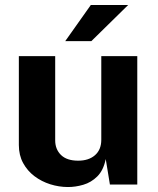

<svg xmlns="http://www.w3.org/2000/svg" viewBox="-20 -743 635 773"><path d="M252.8 10Q217.1 9.8 182.3 -1.1Q147.4 -12.1 118.8 -33.6Q90.3 -55.1 73.1 -86.6Q55.9 -118.1 55.9 -159.2V-517H202.2V-177.8Q202.2 -142 225.6 -119Q249.1 -96.1 294.7 -96.1Q337.3 -96.1 362.6 -118.3Q387.8 -140.5 387.8 -180.3V-517H532.7V0H422.5L405.7 -102.6Q396.4 -57.2 371.7 -32.7Q347 -8.3 315.2 0.9Q283.5 10.2 252.8 10ZM345.7 -723H496.1L347.9 -577.5H242.7Z"/></svg>

Font: Public Sans Thin
Style: Regular
Weight: 100
Designer: The Public Sans project authors (U.S. Web Design System). Libre Franklin designed by Pablo Impallari and Rodrigo Fuenzal
Version: Version 1.008